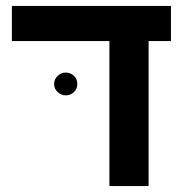

<svg xmlns="http://www.w3.org/2000/svg" viewBox="-20 -626 622 646"><path d="M480 -487.8V0H348.1V-487.8H20V-606H555.2V-487.8ZM162.1 -342.8Q162.1 -359.4 173.8 -370.6Q185.5 -381.8 201.2 -381.8Q217.3 -381.8 228.8 -370.8Q240.2 -359.9 240.2 -342.8Q240.2 -327.1 228.8 -316.2Q217.3 -305.2 201.2 -305.2Q186 -305.2 174.1 -316.2Q162.1 -327.1 162.1 -342.8Z"/></svg>

Font: Libra Sans Modern
Style: Bold
Weight: 700
Foundry: Stefan Peev, Context Ltd
Version: Version 1.000